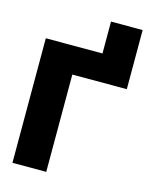

<svg xmlns="http://www.w3.org/2000/svg" viewBox="-133 -998 854 1083"><g transform="rotate(15 294.5 -456.5)"><path d="M46.9 0V-727.3H377.8V-913.4H562.5V-568.2H244.3V0Z"/></g></svg>

Font: Inter P Black
Style: Regular
Weight: 900
Designer: Rasmus Andersson
Foundry: rsms
Version: Version 3.018;git-588b23468